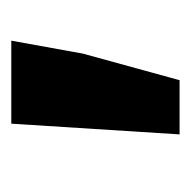

<svg xmlns="http://www.w3.org/2000/svg" viewBox="-19 -707 338 340"><g transform="rotate(-90 150.0 -537.0)"><path d="M82 -388 101 -686H248L225 -559L178 -388Z"/></g></svg>

Font: Giro Regular
Style: Bold
Weight: 700
Designer: Paul D. Hunt
Foundry: Adobe Systems Incorporated
Version: Version 1.000;PS 1.0;hotconv 1.0.88;makeotf.lib2.5.647800